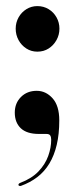

<svg xmlns="http://www.w3.org/2000/svg" viewBox="-20 -440 246 630"><path d="M102.5 -270.5Q82.5 -270.5 66.5 -280.8Q50.5 -291 41 -308.2Q31.5 -325.5 31.5 -346Q31.5 -366 41 -383Q50.5 -400 66.8 -410Q83 -420 102.5 -420Q123 -420 139.5 -410Q156 -400 165.5 -383Q175 -366 175 -346Q175 -325.5 165.2 -308.2Q155.5 -291 139.5 -280.8Q123.5 -270.5 102.5 -270.5ZM107.5 -0.5Q68 -0.5 48.2 -19.2Q28.5 -38 28.5 -70.5Q28.5 -101.5 48.8 -121.8Q69 -142 100.5 -142Q130.5 -142 152.5 -117.5Q174.5 -93 174.5 -45Q174.5 0 166.2 35Q158 70 142 96.5Q126 123 102.5 141Q79 159 48.5 170Q45.5 170.5 43.2 169.8Q41 169 40.5 167Q40.5 164.5 41.8 163Q43 161.5 46.5 160Q84.5 145.5 106.5 122.2Q128.5 99 138.2 71.8Q148 44.5 148 18.5Q148 10 145 4.8Q142 -0.5 132 -0.5Z"/></svg>

Font: Fraunces 120pt SemiBold
Style: Regular
Weight: 600
Version: Version 1.000;[b76b70a41]